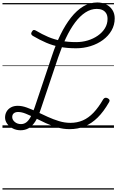

<svg xmlns="http://www.w3.org/2000/svg" viewBox="-20 -1035 949 1555"><path d="M543 11Q493 11 445 -3Q397 -17 351.5 -37.5Q306 -58 265 -79Q224 -100 189.5 -114Q155 -128 127 -128Q105 -128 92 -117.5Q79 -107 79 -87Q79 -65 99.5 -47.5Q120 -30 150 -30Q173 -30 191.5 -43Q210 -56 227 -86Q244 -116 261 -166L401 -583Q432 -677 470.5 -755.5Q509 -834 555 -892.5Q601 -951 654 -983Q707 -1015 768 -1015Q808 -1015 840 -999Q872 -983 890.5 -954Q909 -925 909 -886Q909 -833 883.5 -788.5Q858 -744 814 -711.5Q770 -679 713.5 -661.5Q657 -644 596 -644Q526 -644 467 -655Q408 -666 354.5 -689Q301 -712 245 -745Q235 -752 233 -759.5Q231 -767 238 -778Q245 -791 253 -792Q261 -793 271 -787Q321 -757 370.5 -736Q420 -715 475.5 -704.5Q531 -694 597 -694Q646 -694 691 -707.5Q736 -721 772.5 -746.5Q809 -772 830 -806.5Q851 -841 851 -882Q851 -909 840 -927Q829 -945 809.5 -954Q790 -963 764 -963Q716 -963 671.5 -934Q627 -905 587.5 -852Q548 -799 514 -727Q480 -655 451 -570L312 -156Q290 -88 265 -50Q240 -12 211 4Q182 20 147 20Q112 20 83 5Q54 -10 37.5 -33.5Q21 -57 21 -83Q21 -110 33.5 -131.5Q46 -153 69 -165.5Q92 -178 124 -178Q158 -178 197 -164Q236 -150 279 -129.5Q322 -109 367 -88.5Q412 -68 458 -54Q504 -40 550 -40Q605 -40 651 -60Q697 -80 737.5 -122.5Q778 -165 816 -231Q823 -241 832 -243Q841 -245 853 -239Q865 -232 867 -224.5Q869 -217 863 -207Q819 -130 770.5 -82.5Q722 -35 666.5 -12Q611 11 543 11ZM0 490H903V500H0ZM0 -20H903V0H0ZM0 -505H903V-500H0ZM0 -1010H903V-1000H0Z"/></svg>

Font: Playwrite US Trad Guides
Style: Regular
Weight: 400
Designer: Veronika Burian, José Scaglione
Foundry: TypeTogether
Version: Version 1.003